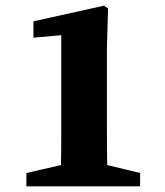

<svg xmlns="http://www.w3.org/2000/svg" viewBox="-20 -657 582 677"><path d="M358 -75 474 -47V0H73V-47L195 -75Q196 -119 196 -208V-533L98 -524V-582L347 -637L361 -627L357 -485V-208Q357 -120 358 -75Z"/></svg>

Font: TypoPRO Source Serif Pro
Style: Bold
Weight: 700
Designer: Frank Grießhammer
Foundry: Adobe Systems Incorporated
Version: Version 1.017;PS 1.0;hotconv 1.0.79;makeotf.lib2.5.61930